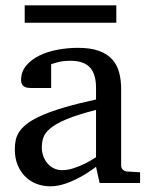

<svg xmlns="http://www.w3.org/2000/svg" viewBox="-20 -669 549 702"><path d="M331.1 -267.1Q263.7 -250 224.1 -233.4Q184.6 -216.8 164.3 -200Q144 -183.1 138.4 -165.8Q132.8 -148.4 132.8 -129.9Q132.8 -114.3 137.9 -99.4Q143.1 -84.5 152.6 -72.8Q162.1 -61 176 -54Q189.9 -46.9 208 -46.9Q228 -46.9 249.8 -54.2Q271.5 -61.5 289.6 -70.3Q310.5 -80.6 331.1 -94.2ZM344.2 0 331.1 -59.1Q304.7 -39.1 276.9 -23.4Q264.6 -16.6 251 -10.3Q237.3 -3.9 222.9 1.2Q208.5 6.3 193.6 9.3Q178.7 12.2 164.1 12.2Q136.7 12.2 113 2.9Q89.4 -6.3 71.8 -23.9Q54.2 -41.5 44.2 -66.4Q34.2 -91.3 34.2 -123Q34.2 -141.6 37.8 -158.2Q41.5 -174.8 52.7 -190.4Q64 -206.1 84.2 -220.5Q104.5 -234.9 137.5 -249Q170.4 -263.2 218 -277.1Q265.6 -291 331.1 -305.2V-348.1Q331.1 -398.4 308.6 -422.6Q286.1 -446.8 237.8 -446.8Q211.4 -446.8 192.9 -441.9Q174.3 -437 167 -434.1V-347.2H94.2Q87.4 -347.2 80.8 -348.1Q74.2 -349.1 68.8 -352.3Q63.5 -355.5 60.3 -361.1Q57.1 -366.7 57.1 -376Q57.1 -406.7 75.7 -429Q94.2 -451.2 124 -465.8Q153.8 -480.5 190.9 -487.3Q228 -494.1 265.1 -494.1Q311.5 -494.1 342 -482.9Q372.6 -471.7 390.4 -451.7Q408.2 -431.6 415.5 -404.3Q422.9 -377 422.9 -344.2V-64Q422.9 -54.7 429 -48.8Q435.1 -43 443.8 -42L492.2 -39.1V0ZM70.3 -585.9V-649.4H405.3V-585.9Z"/></svg>

Font: Charis SIL Phon
Style: Regular
Weight: 400
Foundry: SIL International
Version: Version 5.000